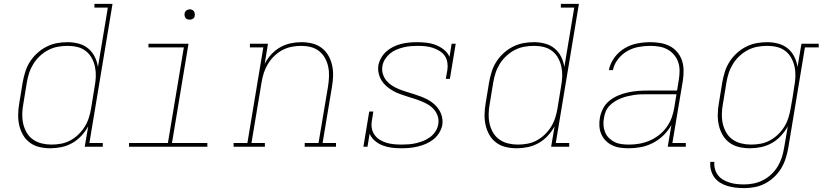

<svg xmlns="http://www.w3.org/2000/svg" viewBox="-20 -755 4240 988"><path d="M239 8Q210 8 182.5 1.5Q155 -5 133.5 -21Q112 -37 98.5 -60.5Q85 -84 79 -110.5Q73 -137 73.5 -166Q74 -195 79 -223L97 -333Q102 -360 110.5 -387Q119 -414 134.5 -438Q150 -462 172 -482Q194 -502 220 -515Q246 -528 273 -533Q300 -538 328 -538Q357 -538 385 -530.5Q413 -523 434 -505.5Q455 -488 467.5 -463Q480 -438 484 -410L535 -716H466V-735H559L440 -19H509V0H416L434 -105Q419 -78 398 -55.5Q377 -33 351 -18.5Q325 -4 296 2Q267 8 239 8ZM245 -11Q269 -11 294 -15.5Q319 -20 342 -32.5Q365 -45 384 -63.5Q403 -82 416.5 -104Q430 -126 437.5 -150Q445 -174 449 -199L467 -309Q472 -335 473 -360.5Q474 -386 469 -410Q464 -434 452.5 -455.5Q441 -477 422 -492Q403 -507 378.5 -513Q354 -519 328 -519Q303 -519 278 -514.5Q253 -510 229.5 -498Q206 -486 186 -467.5Q166 -449 152 -426.5Q138 -404 130 -379.5Q122 -355 118 -330L100 -220Q95 -194 94.5 -168Q94 -142 99.5 -118Q105 -94 117.5 -72.5Q130 -51 150 -37Q170 -23 194.5 -17Q219 -11 245 -11Z M644 0V-19H844L926 -511H744V-530H950L865 -19H1047V0ZM956 -654Q950 -654 944 -656Q938 -658 934.5 -663Q931 -668 930 -674Q929 -680 930 -686Q931 -691 933.5 -695Q936 -699 939.5 -701.5Q943 -704 947.5 -705.5Q952 -707 956 -707Q963 -707 968.5 -704.5Q974 -702 977.5 -697Q981 -692 982 -686Q983 -680 982 -674Q982 -669 979.5 -665Q977 -661 973 -658.5Q969 -656 965 -655Q961 -654 956 -654Z M1182 0V-19H1253L1335 -511H1266V-530H1359L1342 -426Q1355 -452 1375.5 -474.5Q1396 -497 1421.5 -511.5Q1447 -526 1475 -532Q1503 -538 1531 -538Q1559 -538 1586 -531.5Q1613 -525 1634.5 -509Q1656 -493 1669.5 -469.5Q1683 -446 1689 -419Q1695 -392 1694 -363.5Q1693 -335 1688 -307L1640 -19H1709V0H1548V-19H1619L1668 -310Q1672 -335 1673 -361Q1674 -387 1669 -411Q1664 -435 1652.5 -456Q1641 -477 1622 -492Q1603 -507 1579 -513Q1555 -519 1529 -519Q1505 -519 1480 -514Q1455 -509 1432.5 -497Q1410 -485 1391 -466.5Q1372 -448 1358.5 -425.5Q1345 -403 1337.5 -379.5Q1330 -356 1326 -331L1274 -19H1343V0Z M2045 8Q2020 8 1996 5Q1972 2 1949.5 -6.5Q1927 -15 1909 -30.5Q1891 -46 1882 -67L1871 0H1850L1880 -181H1901L1894 -136Q1890 -116 1893 -96.5Q1896 -77 1907 -61.5Q1918 -46 1934 -36Q1950 -26 1968 -20.5Q1986 -15 2006 -13Q2026 -11 2046 -11Q2065 -11 2084 -12.5Q2103 -14 2122 -18.5Q2141 -23 2159.5 -30.5Q2178 -38 2194 -50Q2210 -62 2221 -79Q2232 -96 2235 -115Q2239 -136 2233 -155.5Q2227 -175 2214.5 -190Q2202 -205 2185 -215.5Q2168 -226 2149.5 -233.5Q2131 -241 2112 -247Q2093 -253 2074 -259Q2055 -265 2036 -272Q2017 -279 2000 -289Q1983 -299 1968 -312Q1953 -325 1943 -341.5Q1933 -358 1928.5 -378Q1924 -398 1927 -419Q1931 -439 1942 -458Q1953 -477 1969 -491Q1985 -505 2004.5 -514.5Q2024 -524 2044.5 -529Q2065 -534 2085 -536Q2105 -538 2125 -538Q2150 -538 2175.5 -535Q2201 -532 2223.5 -523Q2246 -514 2265 -499Q2284 -484 2293 -462L2304 -530H2325L2295 -349H2274L2282 -394Q2285 -414 2282 -433.5Q2279 -453 2268.5 -468Q2258 -483 2241.5 -493Q2225 -503 2207 -509Q2189 -515 2169 -517Q2149 -519 2129 -519Q2111 -519 2093 -517.5Q2075 -516 2056.5 -511.5Q2038 -507 2020 -499.5Q2002 -492 1987 -479.5Q1972 -467 1961.5 -450.5Q1951 -434 1948 -416Q1944 -395 1950 -375Q1956 -355 1968.5 -340Q1981 -325 1997.5 -314.5Q2014 -304 2032.5 -296.5Q2051 -289 2070.5 -283Q2090 -277 2109 -271Q2128 -265 2146.5 -258Q2165 -251 2182.5 -241.5Q2200 -232 2214.5 -219Q2229 -206 2239.5 -189.5Q2250 -173 2254.5 -153Q2259 -133 2256 -112Q2252 -91 2240 -71.5Q2228 -52 2210.5 -38Q2193 -24 2172 -15Q2151 -6 2130 -1Q2109 4 2088 6Q2067 8 2045 8Z M2639 8Q2610 8 2582.5 1.5Q2555 -5 2533.5 -21Q2512 -37 2498.5 -60.5Q2485 -84 2479 -110.5Q2473 -137 2473.5 -166Q2474 -195 2479 -223L2497 -333Q2502 -360 2510.5 -387Q2519 -414 2534.5 -438Q2550 -462 2572 -482Q2594 -502 2620 -515Q2646 -528 2673 -533Q2700 -538 2728 -538Q2757 -538 2785 -530.5Q2813 -523 2834 -505.5Q2855 -488 2867.5 -463Q2880 -438 2884 -410L2935 -716H2866V-735H2959L2840 -19H2909V0H2816L2834 -105Q2819 -78 2798 -55.5Q2777 -33 2751 -18.5Q2725 -4 2696 2Q2667 8 2639 8ZM2645 -11Q2669 -11 2694 -15.5Q2719 -20 2742 -32.5Q2765 -45 2784 -63.5Q2803 -82 2816.5 -104Q2830 -126 2837.5 -150Q2845 -174 2849 -199L2867 -309Q2872 -335 2873 -360.5Q2874 -386 2869 -410Q2864 -434 2852.5 -455.5Q2841 -477 2822 -492Q2803 -507 2778.5 -513Q2754 -519 2728 -519Q2703 -519 2678 -514.5Q2653 -510 2629.5 -498Q2606 -486 2586 -467.5Q2566 -449 2552 -426.5Q2538 -404 2530 -379.5Q2522 -355 2518 -330L2500 -220Q2495 -194 2494.5 -168Q2494 -142 2499.5 -118Q2505 -94 2517.5 -72.5Q2530 -51 2550 -37Q2570 -23 2594.5 -17Q2619 -11 2645 -11Z M3215 8Q3193 8 3171.5 5Q3150 2 3131 -7Q3112 -16 3097.5 -30.5Q3083 -45 3074.5 -64Q3066 -83 3064.5 -105Q3063 -127 3067 -149Q3071 -173 3083.5 -197Q3096 -221 3117 -237.5Q3138 -254 3162 -264Q3186 -274 3211.5 -279.5Q3237 -285 3261.5 -287Q3286 -289 3311 -289H3464L3473 -344Q3477 -368 3477 -391Q3477 -414 3470 -435Q3463 -456 3448.5 -473Q3434 -490 3415 -500.5Q3396 -511 3373 -515Q3350 -519 3327 -519Q3297 -519 3266.5 -513.5Q3236 -508 3208.5 -492.5Q3181 -477 3160.5 -451Q3140 -425 3134 -394H3113Q3120 -429 3141.5 -458.5Q3163 -488 3194 -506.5Q3225 -525 3259.5 -531.5Q3294 -538 3327 -538Q3353 -538 3379 -533.5Q3405 -529 3427 -517.5Q3449 -506 3465 -487Q3481 -468 3489 -444.5Q3497 -421 3497.5 -394.5Q3498 -368 3494 -341L3440 -19H3509V0H3416L3435 -112Q3419 -83 3394.5 -59Q3370 -35 3340 -19.5Q3310 -4 3278.5 2Q3247 8 3215 8ZM3216 -11Q3243 -11 3269.5 -15.5Q3296 -20 3322 -31Q3348 -42 3371 -60Q3394 -78 3410.5 -101Q3427 -124 3436.5 -150Q3446 -176 3450 -203L3461 -270H3311Q3294 -270 3277.5 -269.5Q3261 -269 3244 -266.5Q3227 -264 3210 -260Q3193 -256 3176.5 -249.5Q3160 -243 3144.5 -233.5Q3129 -224 3116.5 -211Q3104 -198 3097 -181.5Q3090 -165 3088 -148Q3084 -129 3085.5 -110Q3087 -91 3094 -74Q3101 -57 3114 -44.5Q3127 -32 3143 -24Q3159 -16 3178 -13.5Q3197 -11 3216 -11Z M3809 213Q3787 213 3765.5 210.5Q3744 208 3723.5 202Q3703 196 3685.5 185Q3668 174 3656 157.5Q3644 141 3638.5 120Q3633 99 3635 78H3656Q3654 96 3659 114.5Q3664 133 3675 147Q3686 161 3701.5 170Q3717 179 3734.5 184.5Q3752 190 3771 192Q3790 194 3809 194Q3834 194 3858.5 189Q3883 184 3906.5 172Q3930 160 3949.5 141.5Q3969 123 3982.5 100.5Q3996 78 4003.5 54Q4011 30 4015 5L4034 -105Q4019 -78 3998 -55.5Q3977 -33 3951 -18.5Q3925 -4 3896 2Q3867 8 3839 8Q3810 8 3782.5 1.5Q3755 -5 3733.5 -21Q3712 -37 3698.5 -60.5Q3685 -84 3679 -110.5Q3673 -137 3673.5 -166Q3674 -195 3679 -223L3697 -333Q3702 -360 3710.5 -387Q3719 -414 3734.5 -438Q3750 -462 3772 -482Q3794 -502 3820 -515Q3846 -528 3873 -533Q3900 -538 3928 -538Q3957 -538 3985 -530.5Q4013 -523 4034 -505.5Q4055 -488 4067.5 -463Q4080 -438 4084 -410L4104 -530H4193V-511H4122L4036 8Q4031 35 4022.5 61.5Q4014 88 3999 112.5Q3984 137 3962.5 157Q3941 177 3915.5 190Q3890 203 3863 208Q3836 213 3809 213ZM3845 -11Q3869 -11 3894 -15.5Q3919 -20 3942 -32.5Q3965 -45 3984 -63.5Q4003 -82 4016.5 -104Q4030 -126 4037.5 -150.5Q4045 -175 4049 -199Q4054 -226 4058.5 -253.5Q4063 -281 4067 -309Q4072 -334 4073 -360Q4074 -386 4069 -410Q4064 -434 4052.5 -455.5Q4041 -477 4022 -492Q4003 -507 3978.5 -513Q3954 -519 3928 -519Q3903 -519 3878 -514.5Q3853 -510 3829.5 -498Q3806 -486 3786 -467.5Q3766 -449 3752 -426.5Q3738 -404 3730 -379.5Q3722 -355 3718 -330L3700 -220Q3695 -194 3694.5 -168Q3694 -142 3699.5 -118Q3705 -94 3717.5 -72.5Q3730 -51 3750 -37Q3770 -23 3794.5 -17Q3819 -11 3845 -11Z"/></svg>

Font: Iosevka Slab ThExObl
Style: Regular
Weight: 100
Width: 7
Italic angle: -9°
Monospace: yes
Designer: Belleve Invis
Foundry: Belleve Invis
Version: Version 11.1.1; ttfautohint (v1.8.3)